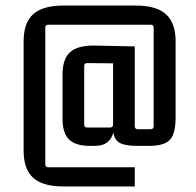

<svg xmlns="http://www.w3.org/2000/svg" viewBox="-20 -623 706 691"><path d="M465 48H208Q134 48 99.5 17Q65 -14 65 -81V-474Q65 -541 99.5 -572Q134 -603 208 -603H469Q542 -603 577 -572Q612 -541 612 -474V-200Q612 -142 591.5 -120Q571 -98 517 -98H471Q431 -98 411.5 -108.5Q392 -119 388 -146Q375 -98 322 -98H303Q252 -98 228.5 -121Q205 -144 205 -196V-355Q205 -411 232.5 -435.5Q260 -460 321 -459L465 -456V-169Q465 -158 476 -158H522Q533 -158 533 -169V-524Q533 -534 522 -534H154Q143 -534 143 -524V-32Q143 -21 154 -21H465ZM283 -175Q283 -164 294 -164H376Q387 -164 387 -175V-395L294 -396Q283 -396 283 -385Z"/></svg>

Font: Gemunu Libre SemiBold
Style: Regular
Weight: 600
Designer: Puspanada Ekanayake, Sola Matas, Pathum Egodawatta, Kosala Senevirathne
Foundry: mooniak
Version: Version 1.100